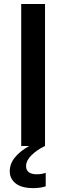

<svg xmlns="http://www.w3.org/2000/svg" viewBox="-20 -733 332 964"><path d="M86.5 0V-713H206V0ZM148 211.5Q88 211.5 58.5 187.8Q29 164 29 127Q29 89 55 57.2Q81 25.5 127 -0.5V-22.5L183 -27.5L205.5 0Q165.5 19.5 138.2 46.2Q111 73 111 101Q111 122 125.2 132Q139.5 142 163.5 142Q179.5 142 191 139.8Q202.5 137.5 209.5 135V202.5Q198.5 206.5 181.8 209Q165 211.5 148 211.5Z"/></svg>

Font: Heraclito Medium
Style: Regular
Weight: 500
Designer: Kostas Bartsokas (font) & Cristiano Sobral (main changes)
Foundry: Kostas Bartsokas (font) & Cristiano Sobral (main changes)
Version: Version 1.00;July 8, 2020;FontCreator 13.0.0.2655 64-bit